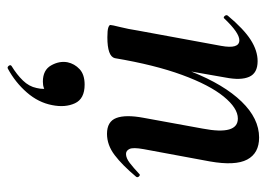

<svg xmlns="http://www.w3.org/2000/svg" viewBox="-120 -319 715 515"><g transform="rotate(90 237.5 -61.5)"><path d="M339 9Q306 9 296.5 -16Q287 -41 296 -89L325 -248Q343 -342 298 -342Q270 -342 239 -304Q208 -266 181 -192.5Q154 -119 136 -12L118 -13Q138 -132 172.5 -218.5Q207 -305 252.5 -352Q298 -399 349 -399Q391 -399 408 -367Q425 -335 413 -267L380 -89Q375 -61 379.5 -51.5Q384 -42 393 -42Q404 -42 417 -52Q430 -62 446 -77Q449 -81 453 -77Q457 -73 454 -69Q423 -32 396 -11.5Q369 9 339 9ZM80 8Q61 8 54 5.5Q47 3 47 0Q47 -4 52.5 -26Q58 -48 62 -74L103 -297Q112 -346 88 -346Q78 -346 63.5 -336Q49 -326 30 -306Q27 -302 23 -306.5Q19 -311 22 -315Q58 -358 87 -376.5Q116 -395 144 -395Q176 -395 186 -372.5Q196 -350 188 -309L136 -12Q131 8 80 8ZM164 275Q160 277 156.5 272.5Q153 268 157 265Q180 251 196 234.5Q212 218 216 198Q221 177 215.5 167Q210 157 202 156L235 137Q236 159 227.5 170Q219 181 199 181Q168 181 155.5 159Q143 137 147 115Q151 96 165.5 82.5Q180 69 207 69Q245 69 257 95Q269 121 262 156Q255 193 228 224Q201 255 164 275Z"/></g></svg>

Font: Cormorant Garamond Light
Style: Italic
Weight: 300
Italic angle: -10°
Designer: Christian Thalmann (Catharsis Fonts)
Foundry: Catharsis Fonts
Version: Version 4.001